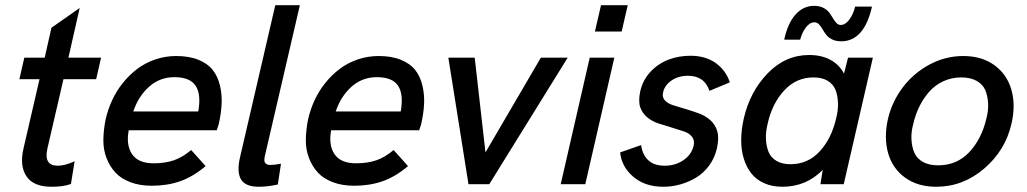

<svg xmlns="http://www.w3.org/2000/svg" viewBox="-20 -710 3957 740"><path d="M178.2 9.8Q109.4 9.8 82.3 -30Q55.2 -69.8 70.3 -136.7L132.3 -404.8H54.7L73.7 -487.8H152.3L178.2 -603L287.1 -679.2L243.7 -487.8H369.6L350.6 -404.8H224.6L162.6 -137.2Q147.9 -71.3 202.6 -71.3Q230 -71.3 267.6 -88.4L253.4 -1Q225.6 9.8 178.2 9.8Z M564.9 5.9Q518.6 5.9 482.4 -7.8Q446.3 -21.5 424.6 -45.2Q402.8 -68.8 390.4 -101.3Q377.9 -133.8 378.4 -171.4Q378.9 -209 387.2 -250.5Q396 -288.6 412.4 -324Q428.7 -359.4 453.6 -390.4Q478.5 -421.4 508.8 -444.3Q539.1 -467.3 577.9 -480.7Q616.7 -494.1 659.2 -494.1Q709 -494.1 744.9 -479.5Q780.8 -464.8 800 -440.2Q819.3 -415.5 827.6 -381.1Q835.9 -346.7 834.2 -309.8Q832.5 -272.9 822.8 -230.5L815.4 -208H476.1Q465.3 -150.4 489.3 -115.5Q513.2 -80.6 571.8 -80.6Q616.7 -80.6 650.4 -92.3Q684.1 -104 716.8 -131.8L772.5 -69.8Q723.1 -28.3 673.6 -11.2Q624 5.9 564.9 5.9ZM493.7 -280.3H744.1Q755.9 -346.7 733.9 -379.6Q711.9 -412.6 652.3 -412.6Q595.2 -412.6 554 -375.2Q512.7 -337.9 493.7 -280.3Z M977.1 9.8Q925.8 9.8 908.9 -18.6Q892.1 -46.9 904.8 -102.5L1041 -689.9H1135.7L999.5 -103Q999.5 -98.6 999 -92Q998.5 -85.4 1004.2 -79.8Q1009.8 -74.2 1020.5 -74.2Q1038.6 -74.2 1063 -79.1L1050.8 1Q1012.2 9.8 977.1 9.8Z M1345.2 5.9Q1298.8 5.9 1262.7 -7.8Q1226.6 -21.5 1204.8 -45.2Q1183.1 -68.8 1170.7 -101.3Q1158.2 -133.8 1158.7 -171.4Q1159.2 -209 1167.5 -250.5Q1176.3 -288.6 1192.6 -324Q1209 -359.4 1233.9 -390.4Q1258.8 -421.4 1289.1 -444.3Q1319.3 -467.3 1358.2 -480.7Q1397 -494.1 1439.5 -494.1Q1489.3 -494.1 1525.1 -479.5Q1561 -464.8 1580.3 -440.2Q1599.6 -415.5 1607.9 -381.1Q1616.2 -346.7 1614.5 -309.8Q1612.8 -272.9 1603 -230.5L1595.7 -208H1256.3Q1245.6 -150.4 1269.5 -115.5Q1293.5 -80.6 1352.1 -80.6Q1397 -80.6 1430.7 -92.3Q1464.4 -104 1497.1 -131.8L1552.7 -69.8Q1503.4 -28.3 1453.9 -11.2Q1404.3 5.9 1345.2 5.9ZM1273.9 -280.3H1524.4Q1536.1 -346.7 1514.2 -379.6Q1492.2 -412.6 1432.6 -412.6Q1375.5 -412.6 1334.2 -375.2Q1293 -337.9 1273.9 -280.3Z M1785.6 0 1708 -487.8H1809.6L1851.1 -122.6L2064.5 -487.8H2168L1865.7 0Z M2272.9 -588.4 2296.4 -689.9H2399.4L2376 -588.4ZM2141.1 0 2252.9 -487.8H2347.7L2235.8 0Z M2537.1 9.8Q2465.3 9.8 2420.4 -29.1Q2375.5 -67.9 2370.1 -122.6L2451.2 -150.9Q2455.1 -115.7 2477.5 -93.5Q2500 -71.3 2542 -71.3Q2583 -71.3 2614.3 -92.8Q2645.5 -114.3 2653.3 -148.4Q2658.2 -168.9 2647.2 -182.9Q2636.2 -196.8 2615.7 -203.6Q2595.2 -210.4 2569.3 -218.3Q2543.5 -226.1 2518.8 -233.9Q2494.1 -241.7 2474.9 -257.6Q2455.6 -273.4 2447.5 -296.9Q2439.5 -320.3 2447.8 -358.9Q2458 -402.8 2488 -434.3Q2518.1 -465.8 2557.4 -480.5Q2596.7 -495.1 2641.1 -495.1Q2699.7 -495.1 2738.8 -466.8Q2777.8 -438.5 2793 -392.6L2714.4 -359.9Q2694.8 -418 2631.3 -418Q2594.7 -418 2568.1 -399.7Q2541.5 -381.3 2535.6 -353.5Q2531.2 -335.4 2542.7 -323Q2554.2 -310.5 2575.2 -304.2Q2596.2 -297.9 2622.1 -290Q2647.9 -282.2 2673.1 -273.2Q2698.2 -264.2 2717.5 -247.1Q2736.8 -230 2744.4 -204.6Q2752 -179.2 2743.2 -138.7Q2734.9 -101.6 2713.4 -72.3Q2691.9 -43 2663.1 -25.6Q2634.3 -8.3 2602.3 0.7Q2570.3 9.8 2537.1 9.8Z M3119.1 -624Q3101.1 -624 3086.2 -604.5Q3071.3 -585 3064 -557.1H3002.4Q3016.1 -620.6 3046.1 -654.1Q3076.2 -687.5 3117.7 -687.5Q3138.2 -687.5 3153.1 -679.9Q3168 -672.4 3176 -661.4Q3184.1 -650.4 3190.4 -639.6Q3196.8 -628.9 3203.9 -621.3Q3210.9 -613.8 3220.2 -613.8Q3237.8 -613.8 3252.9 -633.8Q3268.1 -653.8 3275.9 -684.6H3340.8Q3310.5 -550.8 3222.2 -550.8Q3201.7 -550.8 3186.8 -558.3Q3171.9 -565.9 3163.8 -576.7Q3155.8 -587.4 3149.7 -598.1Q3143.6 -608.9 3136.2 -616.5Q3128.9 -624 3119.1 -624ZM3248.5 -487.8H3344.2L3231.9 0H3142.1L3150.9 -55.2Q3087.4 9.8 2995.1 9.8Q2956.1 9.8 2925.3 -3.9Q2894.5 -17.6 2875.5 -42Q2856.4 -66.4 2846.4 -99.4Q2836.4 -132.3 2836.7 -171.4Q2836.9 -210.4 2846.7 -253.4Q2870.6 -357.4 2939 -427.7Q3007.3 -498 3098.6 -498Q3146.5 -498 3180.9 -479.2Q3215.3 -460.4 3232.9 -426.3ZM3202.6 -253.4Q3210.9 -285.6 3209.7 -314.5Q3208.5 -343.3 3199.7 -364.7Q3190.9 -386.2 3169.4 -398.9Q3147.9 -411.6 3115.7 -411.6Q3048.8 -411.6 3002.4 -361.3Q2956.1 -311 2939 -234.9Q2930.7 -202.1 2932.1 -173.6Q2933.6 -145 2942.6 -123.5Q2951.7 -102.1 2973.1 -89.6Q2994.6 -77.1 3026.4 -77.1Q3093.8 -77.1 3139.2 -126.5Q3184.6 -175.8 3202.6 -253.4Z M3588.4 9.8Q3516.6 9.8 3468 -25.6Q3419.4 -61 3402.8 -120.4Q3386.2 -179.7 3402.3 -251.5Q3418 -318.4 3459.5 -373.3Q3501 -428.2 3562.5 -461.2Q3624 -494.1 3692.4 -494.1Q3764.2 -494.1 3812.7 -458.7Q3861.3 -423.3 3878.2 -363.8Q3895 -304.2 3878.4 -232.9Q3855 -130.4 3773.2 -60.3Q3691.4 9.8 3588.4 9.8ZM3595.7 -72.8Q3668 -72.8 3715.6 -123.5Q3763.2 -174.3 3781.2 -251.5Q3790 -283.2 3788.3 -312.3Q3786.6 -341.3 3777.1 -363.3Q3767.6 -385.3 3743.9 -398.4Q3720.2 -411.6 3685.1 -411.6Q3647.9 -411.6 3616.2 -397Q3584.5 -382.3 3562 -357.2Q3539.6 -332 3523.9 -300.5Q3508.3 -269 3500 -232.9Q3491.2 -201.2 3492.9 -172.1Q3494.6 -143.1 3504.2 -121.1Q3513.7 -99.1 3537.1 -85.9Q3560.5 -72.8 3595.7 -72.8Z"/></svg>

Font: HK Grotesk Medium Italic
Style: Regular
Weight: 500
Italic angle: -13°
Designer: Alfredo Marco Pradil and Stefan Peev
Foundry: Hanken Design Co.
Version: Version 1.000;PS 001.000;hotconv 1.0.88;makeotf.lib2.5.64775